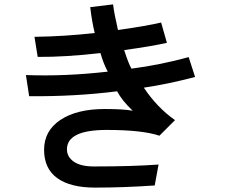

<svg xmlns="http://www.w3.org/2000/svg" viewBox="-20 -812 1040 878"><path d="M98.6 -468.8Q275.4 -461.9 472.7 -484.4Q452.1 -523.4 439.5 -569.3Q276.4 -550.8 152.3 -551.8L137.7 -643.6Q276.4 -645.5 413.1 -661.1Q400.4 -712.9 392.6 -779.3L497.1 -792Q502 -750 519.5 -674.8Q645.5 -692.4 716.8 -709L743.2 -616.2Q674.8 -600.6 547.9 -583Q567.4 -521.5 581.1 -498Q714.8 -515.6 842.8 -550.8L872.1 -460Q745.1 -426.8 637.7 -411.1Q699.2 -319.3 780.3 -262.7L709 -191.4Q630.9 -217.8 467.8 -217.8Q286.1 -217.8 286.1 -128.9Q286.1 -94.7 317.4 -72.8Q348.6 -50.8 410.2 -50.8Q586.9 -50.8 705.1 -59.6L687.5 36.1Q544.9 45.9 415 45.9Q301.8 45.9 241.7 2.4Q181.6 -41 181.6 -127Q181.6 -213.9 256.3 -263.7Q331.1 -313.5 459 -313.5Q543.9 -313.5 586.9 -305.7Q538.1 -351.6 515.6 -394.5Q322.3 -370.1 113.3 -372.1Z"/></svg>

Font: Gothic A1 SemiBold
Style: Regular
Weight: 600
Version: Version 2.50